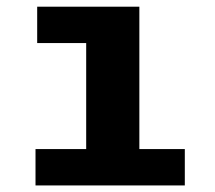

<svg xmlns="http://www.w3.org/2000/svg" viewBox="-20 -565 655 585"><path d="M404.6 -544.6V-110.8H543.1V0H88.2V-110.8H242.6V-433.8H93.3V-544.6Z"/></svg>

Font: Fira Code
Style: Bold
Weight: 700
Monospace: yes
Designer: Carrois Corporate, Edenspiekermann AG, Nikita Prokopov
Foundry: Carrois Corporate, Edenspiekermann AG, Nikita Prokopov
Version: Version 6.000; ttfautohint (v1.8.2) -l 8 -r 50 -G 200 -x 14 